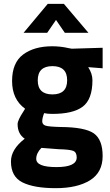

<svg xmlns="http://www.w3.org/2000/svg" viewBox="-20 -751 574 1001"><path d="M103 -580.1 229 -731H313L440.9 -580.1H317.9L272 -647L226.1 -580.1ZM176.8 -332Q176.8 -258.8 253.4 -258.8Q330.1 -258.8 330.1 -332.5Q330.1 -406.2 253.4 -406.2Q176.8 -406.2 176.8 -332ZM168.9 77.1Q168.9 120.1 274.4 120.1Q379.9 120.1 379.9 69.8Q379.9 43 361.8 35.6Q343.8 28.3 286.1 26.9L195.8 20Q168.9 47.4 168.9 77.1ZM37.1 90.8Q37.1 27.8 108.9 -27.8Q71.8 -52.7 71.8 -104Q71.8 -124 102.1 -169.9L110.8 -184.1Q43 -232.9 43 -328.6Q43 -423.8 100.6 -466.8Q158.2 -509.8 252.9 -509.8Q295.9 -509.8 337.9 -500L354 -497.1L515.1 -502V-395L439.9 -400.9Q461.9 -366.7 461.9 -333Q461.9 -232.9 411.1 -194.8Q360.4 -156.7 251 -157.2Q228 -157.2 210 -161.1Q200.2 -135.3 200.2 -118.7Q200.2 -102.1 216.8 -96.2Q233.4 -90.3 296.9 -88.9Q422.9 -87.9 469.2 -55.7Q515.1 -22.9 515.1 62.5Q515.1 147.9 449.2 189Q382.8 230 270.5 230Q158.2 230 97.7 200.2Q37.1 170.4 37.1 90.8Z"/></svg>

Font: TitilliumWeb-Bold
Style: Bold
Weight: 700
Version: Version 1.001;PS 57.000;hotconv 1.0.70;makeotf.lib2.5.55311